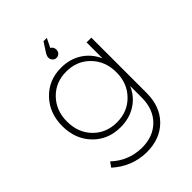

<svg xmlns="http://www.w3.org/2000/svg" viewBox="-254 -827 1141 1141"><g transform="rotate(-45 316.0 -256.5)"><path d="M277 -618Q277 -631 289 -650L326 -707H354L326 -650Q345 -641 345 -617Q345 -602 335 -592Q325 -582 311 -582Q297 -582 287 -592.5Q277 -603 277 -618ZM502 -521H542V-57Q542 58 473.5 126.5Q405 195 290 194Q170 191 79 109L101 78Q179 152 289 155Q386 156 444 98Q502 40 502 -57V-155Q475 -92 419 -56.5Q363 -21 289 -21Q184 -21 116 -91.5Q48 -162 48 -271Q48 -380 116 -451Q184 -522 288 -522Q362 -522 418 -486Q474 -450 502 -387ZM502 -270Q502 -363 443 -423.5Q384 -484 294 -484Q204 -484 145.5 -423.5Q87 -363 87 -270Q87 -177 145.5 -117Q204 -57 294 -57Q384 -57 443 -117.5Q502 -178 502 -270Z"/></g></svg>

Font: Montserrat Ultra Light
Style: Regular
Weight: 200
Designer: Julieta Ulanovsky
Foundry: Julieta Ulanovsky
Version: Version 3.100;PS 003.100;hotconv 1.0.88;makeotf.lib2.5.64775